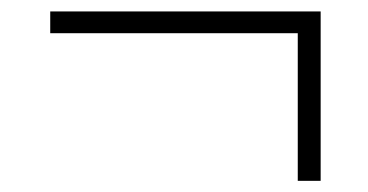

<svg xmlns="http://www.w3.org/2000/svg" viewBox="-20 -420 660 344"><path d="M513.5 -96V-360.5H70V-399.5H554.5V-96Z"/></svg>

Font: Encode Sans Condensed ExtraLight
Style: Regular
Weight: 200
Width: 3
Designer: Multiple Designers
Foundry: Impallari Type
Version: Version 3.000; ttfautohint (v1.8.3) -l 8 -r 50 -G 200 -x 14 